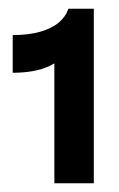

<svg xmlns="http://www.w3.org/2000/svg" viewBox="-20 -791 272 438"><path d="M104 -691 135 -682Q126 -656 93 -640.5Q60 -625 9 -625V-711Q45 -711 71.5 -718.5Q98 -726 114 -739.5Q130 -753 136 -771H194V-373H104Z"/></svg>

Font: Gabarito
Style: Regular
Weight: 400
Designer: Leandro Assis / Alvaro Franca / Felipe Casaprima
Foundry: Naipe Foundry
Version: Version 1.000